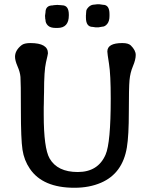

<svg xmlns="http://www.w3.org/2000/svg" viewBox="-20 -885 726 911"><path d="M274.4 -859.9Q306.6 -859.9 306.6 -815.4V-812Q306.6 -752.4 252.9 -752.4H244.6Q218.8 -752.4 207.3 -763.9Q195.8 -775.4 195.8 -790.5L194.3 -797.9Q194.3 -799.8 194.3 -801.8L193.8 -807.6V-811.5L195.8 -825.7Q195.8 -859.4 230.5 -859.4L234.4 -860.4L253.4 -861.8L255.9 -861.3L270.5 -860.4Q272.5 -859.9 274.4 -859.9ZM387.7 -801.8V-813.5L388.2 -815.4V-818.8Q389.2 -822.8 389.2 -831.5Q389.2 -840.3 400.6 -851.8Q412.1 -863.3 429.2 -863.3L440.4 -864.7H452.1L468.8 -862.3Q499.5 -862.3 499.5 -818.4V-808.6Q499.5 -784.7 488.8 -771.5Q478 -758.3 464.8 -758.3L448.2 -755.4H432.6L419.9 -757.3Q387.7 -757.3 387.7 -801.8ZM124 -680.7Q207.5 -680.7 207.5 -632.3Q207.5 -628.4 198.2 -589.1Q189 -549.8 189 -447.3L188.5 -429.2Q188 -411.6 188 -394L187.5 -376Q187.5 -358.4 187.5 -340.8Q187.5 -182.1 215.3 -133.3Q252.4 -68.8 348.9 -68.8Q445.3 -68.8 481 -151.4Q505.4 -207.5 505.4 -417Q505.4 -531.7 497.3 -581.8Q489.3 -631.8 489.3 -640.6Q489.3 -680.7 560.5 -680.7Q588.9 -680.7 600.6 -669.4Q624 -646.5 624 -624.3Q624 -602.1 610.8 -571Q597.7 -540 594.5 -504.4Q591.3 -468.8 591.3 -355Q591.3 -241.2 582 -185.5Q561.5 -62 459.5 -18.1Q404.3 5.9 333 5.9Q182.6 5.9 121.6 -84.5Q94.2 -124.5 86.7 -174.6Q79.1 -224.6 79.1 -360.6Q79.1 -496.6 77.1 -519.8Q75.2 -543 63.2 -570.3Q51.3 -597.7 51.3 -615.7Q51.3 -646 82 -670.4Q94.7 -680.7 124 -680.7Z"/></svg>

Font: Averia Gruesa Libre
Style: Regular
Weight: 500
Italic angle: -1.70001°
Version: Version 1.001